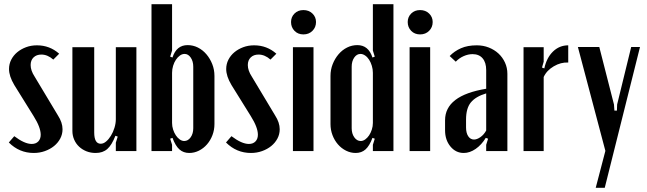

<svg xmlns="http://www.w3.org/2000/svg" viewBox="-20 -720 3083 915"><path d="M234 -436Q207 -460 177 -460Q154 -460 140 -446.5Q126 -433 126 -410Q126 -384 145 -355L256 -170Q278 -136 278 -104Q278 -80 267 -59.5Q256 -39 237.5 -24Q219 -9 194 0Q169 9 141 9Q72 9 22 -41L48 -71Q97 -34 131 -34Q151 -34 162.5 -46Q174 -58 174 -78Q174 -113 140 -167L48 -315Q23 -357 23 -391Q23 -415 33.5 -435.5Q44 -456 62 -471Q80 -486 104 -495Q128 -504 156 -504Q217 -504 262 -464Z M530 -73Q513 -29 491.5 -10Q470 9 436 9Q412 9 392 1Q372 -7 357 -21Q342 -35 333.5 -54.5Q325 -74 325 -96V-495H429V-89Q429 -35 460 -35Q473 -35 485.5 -45.5Q498 -56 508.5 -73Q519 -90 525.5 -111Q532 -132 532 -152V-495H630V0H532V-40L541 -69Z M800 0H702V-700H800V-479L791 -450L802 -446Q821 -505 874 -505Q900 -505 923 -493.5Q946 -482 963.5 -461.5Q981 -441 991.5 -414.5Q1002 -388 1002 -358V-129Q1002 -101 992.5 -76Q983 -51 966.5 -32Q950 -13 928 -2Q906 9 882 9Q854 9 835 -8Q816 -25 802 -63L791 -59L800 -30ZM800 -134Q800 -118 805 -102.5Q810 -87 818 -75Q826 -63 836.5 -55.5Q847 -48 858 -48Q876 -48 888.5 -65.5Q901 -83 901 -109V-402Q901 -428 889 -445.5Q877 -463 860 -463Q848 -463 837.5 -455.5Q827 -448 818.5 -435.5Q810 -423 805 -406.5Q800 -390 800 -373Z M1269 -436Q1242 -460 1212 -460Q1189 -460 1175 -446.5Q1161 -433 1161 -410Q1161 -384 1180 -355L1291 -170Q1313 -136 1313 -104Q1313 -80 1302 -59.5Q1291 -39 1272.5 -24Q1254 -9 1229 0Q1204 9 1176 9Q1107 9 1057 -41L1083 -71Q1132 -34 1166 -34Q1186 -34 1197.5 -46Q1209 -58 1209 -78Q1209 -113 1175 -167L1083 -315Q1058 -357 1058 -391Q1058 -415 1068.5 -435.5Q1079 -456 1097 -471Q1115 -486 1139 -495Q1163 -504 1191 -504Q1252 -504 1297 -464Z M1367 -615Q1367 -639 1383.5 -655.5Q1400 -672 1426 -672Q1452 -672 1469 -655.5Q1486 -639 1486 -615Q1486 -590 1469 -573Q1452 -556 1426 -556Q1400 -556 1383.5 -573Q1367 -590 1367 -615ZM1474 -495V0H1376V-495Z M1766 -59 1755 -63Q1741 -25 1722 -8Q1703 9 1675 9Q1651 9 1629 -2Q1607 -13 1590.5 -32Q1574 -51 1564.5 -76Q1555 -101 1555 -129V-358Q1555 -388 1565.5 -414.5Q1576 -441 1593.5 -461.5Q1611 -482 1634 -493.5Q1657 -505 1683 -505Q1736 -505 1755 -446L1766 -450L1757 -479V-700H1855V0H1757V-30ZM1757 -373Q1757 -390 1752 -406.5Q1747 -423 1739 -435.5Q1731 -448 1720 -455.5Q1709 -463 1698 -463Q1680 -463 1668 -445.5Q1656 -428 1656 -402V-109Q1656 -83 1668.5 -65.5Q1681 -48 1699 -48Q1710 -48 1720.5 -55.5Q1731 -63 1739 -75Q1747 -87 1752 -102.5Q1757 -118 1757 -134Z M1923 -615Q1923 -639 1939.5 -655.5Q1956 -672 1982 -672Q2008 -672 2025 -655.5Q2042 -639 2042 -615Q2042 -590 2025 -573Q2008 -556 1982 -556Q1956 -556 1939.5 -573Q1923 -590 1923 -615ZM2030 -495V0H1932V-495Z M2101 -147Q2101 -265 2297 -297V-386Q2297 -422 2280 -442Q2263 -462 2232 -462Q2211 -462 2189.5 -452.5Q2168 -443 2152 -426L2123 -453Q2145 -476 2176.5 -490Q2208 -504 2252 -504Q2283 -504 2309.5 -493.5Q2336 -483 2355.5 -465Q2375 -447 2386.5 -422Q2398 -397 2398 -368V0H2297V-30L2306 -59L2295 -63Q2275 -30 2247 -10.5Q2219 9 2190 9Q2152 9 2126.5 -22Q2101 -53 2101 -99ZM2239 -55Q2253 -55 2269.5 -66.5Q2286 -78 2297 -98V-275Q2247 -260 2224 -232Q2201 -204 2201 -150V-113Q2201 -86 2211.5 -70.5Q2222 -55 2239 -55Z M2571 -495V-426L2563 -398L2574 -394Q2585 -445 2615.5 -474.5Q2646 -504 2688 -504V-422Q2653 -424 2619 -404Q2585 -384 2571 -353V0H2475V-495Z M2836 -496 2906 -222 2908 -193H2920L2921 -222L2988 -496H3030L2862 175H2819L2865 -1L2734 -496Z"/></svg>

Font: Moniqa Paragraph
Style: Bold
Weight: 700
Designer: Rajesh Rajput
Foundry: Rajesh Rajput
Version: Version 1.000